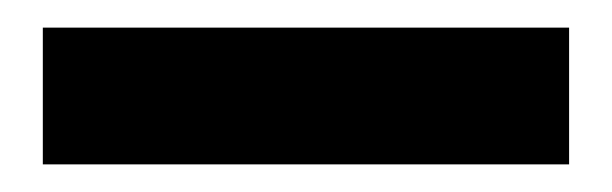

<svg xmlns="http://www.w3.org/2000/svg" viewBox="-20 -694 443 139"><path d="M11 -575V-674H392V-575Z"/></svg>

Font: DM Sans 28pt ExtraBold
Style: Regular
Weight: 800
Version: Version 4.004;gftools[0.9.30]